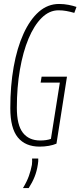

<svg xmlns="http://www.w3.org/2000/svg" viewBox="-20 -730 406 969"><path d="M180 10Q108 10 70 -36.5Q32 -83 32 -184Q32 -297 49 -392.5Q66 -488 98.5 -559.5Q131 -631 176 -670.5Q221 -710 278 -710Q303 -710 326 -705.5Q349 -701 366 -695L355 -665Q334 -671 315 -674.5Q296 -678 275 -678Q229 -678 190.5 -640Q152 -602 124 -535Q96 -468 80.5 -378.5Q65 -289 65 -186Q65 -99 95.5 -60Q126 -21 183 -21Q215 -21 237 -29L282 -313H185L190 -343H318L265 -5Q249 2 226.5 6Q204 10 180 10ZM142 70H173Q174 83 171 100Q166 134 154.5 162.5Q143 191 125 219H96Q116 186 126 157.5Q136 129 141 102Q143 85 142 70Z"/></svg>

Font: Georama Condensed ExtraLight
Style: Italic
Weight: 200
Width: 3
Italic angle: -9°
Designer: Jean-Baptiste Levee
Foundry: Production Type
Version: Version 1.000